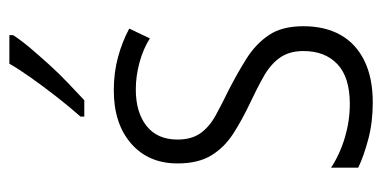

<svg xmlns="http://www.w3.org/2000/svg" viewBox="-223 -583 816 410"><g transform="rotate(-90 185.0 -378.0)"><path d="M334 -138Q334 -92 315.5 -59Q297 -26 260.5 -8Q224 10 171 10Q129 10 93 0.5Q57 -9 32 -21V-79Q61 -60 96.5 -49.5Q132 -39 168 -39Q225 -39 253 -65.5Q281 -92 281 -138Q281 -168 267 -188Q253 -208 227.5 -222.5Q202 -237 170 -252Q134 -269 104.5 -288Q75 -307 58 -335Q41 -363 41 -407Q41 -469 83.5 -506Q126 -543 197 -543Q235 -543 268 -534Q301 -525 329 -510L308 -466Q286 -480 257 -488Q228 -496 199 -496Q150 -496 121 -473Q92 -450 92 -407Q92 -377 105.5 -358Q119 -339 143.5 -325.5Q168 -312 199 -297Q234 -279 265 -259.5Q296 -240 315 -212Q334 -184 334 -138ZM315 -758Q304 -741 287.5 -721.5Q271 -702 252 -681Q233 -660 213 -641Q193 -622 176 -606H141V-614Q163 -639 184 -666Q205 -693 223.5 -719Q242 -745 254 -766H315Z"/></g></svg>

Font: Noto Sans Bengali Condensed Light
Style: Regular
Weight: 300
Width: 3
Designer: Jelle Bosma - Monotype Design Team
Foundry: Monotype Imaging Inc.
Version: Version 2.003